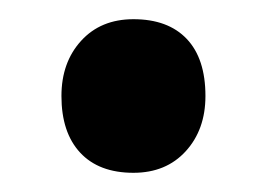

<svg xmlns="http://www.w3.org/2000/svg" viewBox="-20 -169 278 200"><path d="M44 -69Q44 -104 64.5 -126.5Q85 -149 119 -149Q155 -149 174.5 -128.5Q194 -108 194 -69Q194 -34 173.5 -11.5Q153 11 119 11Q83 11 63.5 -10Q44 -31 44 -69Z"/></svg>

Font: Mach Medium
Style: Regular
Weight: 500
Version: Version 1.002